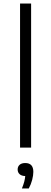

<svg xmlns="http://www.w3.org/2000/svg" viewBox="-20 -828 286 1077"><path d="M92.5 0V-808H154.5V0ZM103 229Q111.5 208 116 191.2Q120.5 174.5 121.5 159.5Q101 159 90 149Q79 139 79 122.5Q79 106.5 90 96.5Q101 86.5 121.5 86.5Q167 86.5 167 136Q167 155.5 160.5 180.8Q154 206 141.5 229Z"/></svg>

Font: Encode Sans Expanded Expanded Light
Style: Regular
Weight: 300
Width: 7
Designer: Multiple Designers
Foundry: Impallari Type
Version: Version 3.000; ttfautohint (v1.8.3) -l 8 -r 50 -G 200 -x 14 